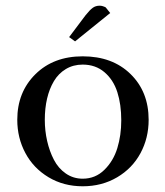

<svg xmlns="http://www.w3.org/2000/svg" viewBox="-20 -651 584 678"><path d="M41 -228Q41 -325.7 105 -388.9Q168.9 -452.1 272 -452.1Q377 -452.1 440.9 -389.6Q504.9 -327.1 504.9 -228Q504.9 -163.6 476.1 -110.1Q447.3 -56.6 393.6 -24.9Q339.8 6.8 272 6.8Q204.6 6.8 151.4 -25.1Q98.1 -57.1 69.6 -110.6Q41 -164.1 41 -228ZM138.2 -228Q138.2 -189.5 146.5 -153.1Q154.8 -116.7 170.4 -86.7Q186 -56.6 212.4 -38.3Q238.8 -20 272 -20Q316.9 -20 348.6 -51.3Q380.4 -82.5 394.3 -127.9Q408.2 -173.3 408.2 -226.1Q408.2 -282.2 394.3 -325.7Q380.4 -369.1 348.9 -396Q317.4 -422.9 272 -422.9Q238.8 -422.9 212.6 -407.2Q186.5 -391.6 170.4 -364.5Q154.3 -337.4 146.2 -302.7Q138.2 -268.1 138.2 -228ZM224.1 -520 282.2 -597.2Q297.4 -616.2 307.6 -623.5Q317.9 -630.9 332 -630.9Q337.4 -630.9 343 -629.2Q348.6 -627.4 351.6 -626L354 -624L369.1 -605L245.1 -504.9Z"/></svg>

Font: Dehuti
Style: Bold
Weight: 700
Version: Version 1.2